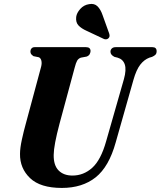

<svg xmlns="http://www.w3.org/2000/svg" viewBox="-20 -938 810 969"><path d="M515.5 -224.5 605.5 -539Q618.5 -586 609.8 -612.5Q601 -639 573.5 -647L557.5 -651Q537 -661.5 537.5 -677.5Q537.5 -686.5 544.2 -693.2Q551 -700 564 -700H749Q770.5 -700 770.5 -679.5Q770.5 -668.5 764.8 -662.2Q759 -656 747.5 -651L734 -647Q707.5 -637 687.8 -611.5Q668 -586 653.5 -535L564 -219.5Q530 -96.5 462.8 -43Q395.5 10.5 292 10.5Q183.5 10.5 131.8 -39Q80 -88.5 81 -161.5Q81 -190.5 90.5 -234Q100 -277.5 110 -313L187.5 -601Q192 -618.5 188.8 -631.8Q185.5 -645 176 -649L149 -654.5Q140.5 -660.5 137 -665.2Q133.5 -670 133.5 -679Q133.5 -687.5 139.2 -693.8Q145 -700 155 -700H414Q437 -700 437 -680Q436.5 -672 432.5 -664.5Q428.5 -657 417.5 -652.5L388 -647Q375.5 -642.5 369.2 -631.5Q363 -620.5 357 -597L280.5 -314Q251.5 -205 251 -157Q250 -104 275.5 -78Q301 -52 345.5 -52Q402 -52 445.5 -91.2Q489 -130.5 515.5 -224.5ZM498 -861 531 -769Q533 -762.5 533 -756.5Q533 -750.5 527.5 -745Q522.5 -740 515.5 -739.5Q508.5 -739 503 -742L417 -782.5Q391 -794 376.2 -809.5Q361.5 -825 364.5 -852.5Q367 -872.5 385 -892.8Q403 -913 429.5 -917Q456 -922 472 -906.2Q488 -890.5 498 -861Z"/></svg>

Font: Fraunces 144pt Soft
Style: Bold Italic
Weight: 700
Italic angle: -16°
Version: Version 1.000;[b76b70a41]